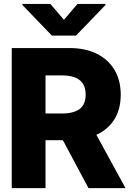

<svg xmlns="http://www.w3.org/2000/svg" viewBox="-20 -977 674 997"><path d="M41 0V-727.5H340.8Q422.9 -727.5 482.4 -698Q542 -668.5 574.5 -614Q606.9 -559.6 606.9 -485.4Q606.9 -409.7 573.7 -356.9Q540.5 -304.2 480.5 -276.9L631.8 0H439.5L306.6 -249H216.3V0ZM302.7 -585.4H216.3V-387.7H303.2Q362.3 -387.7 393.6 -411.1Q424.8 -434.6 424.8 -485.4Q424.8 -585.4 302.7 -585.4ZM241.7 -956.5 312 -874 382.3 -956.5H527.8V-951.2L374.5 -792H249.5L96.2 -951.2V-956.5Z"/></svg>

Font: Inter Tight ExtraBold
Style: Regular
Weight: 800
Designer: Rasmus Andersson
Foundry: rsms
Version: Version 3.004; ttfautohint (v1.8.4.7-5d5b)